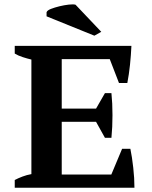

<svg xmlns="http://www.w3.org/2000/svg" viewBox="-20 -876 707 896"><path d="M593.3 -662.1Q591.3 -619.1 586.7 -574Q582 -528.8 574.2 -488.8H535.2L492.2 -600.1H268.1V-369.1H428.2L469.7 -441.4H500Q502.4 -418 503.7 -392.3Q504.9 -366.7 504.9 -338.4Q504.9 -310.1 503.7 -283.9Q502.4 -257.8 500 -232.9H469.7L428.2 -307.6H268.1V-61.5H499.5L549.8 -181.6H588.4Q592.3 -163.1 595.7 -140.6Q599.1 -118.2 601.8 -94Q604.5 -69.8 606 -45.7Q607.4 -21.5 607.4 0H48.8V-36.1Q64.9 -44.4 84.7 -52Q104.5 -59.6 126.5 -63.5V-598.1Q107.4 -602.5 86.2 -609.4Q64.9 -616.2 48.8 -626V-662.1ZM452.6 -727.5 420.4 -709.5 197.3 -799.8V-818.8Q200.2 -827.6 217.8 -834.5Q235.4 -841.3 257.6 -846.7Q279.8 -852.1 301 -854.5Q322.3 -856.9 332.5 -854Z"/></svg>

Font: PT Astra Serif
Style: Bold
Weight: 700
Designer: A.Korolkova, I. Chaeva
Foundry: ParaType Ltd
Version: Version 1.002